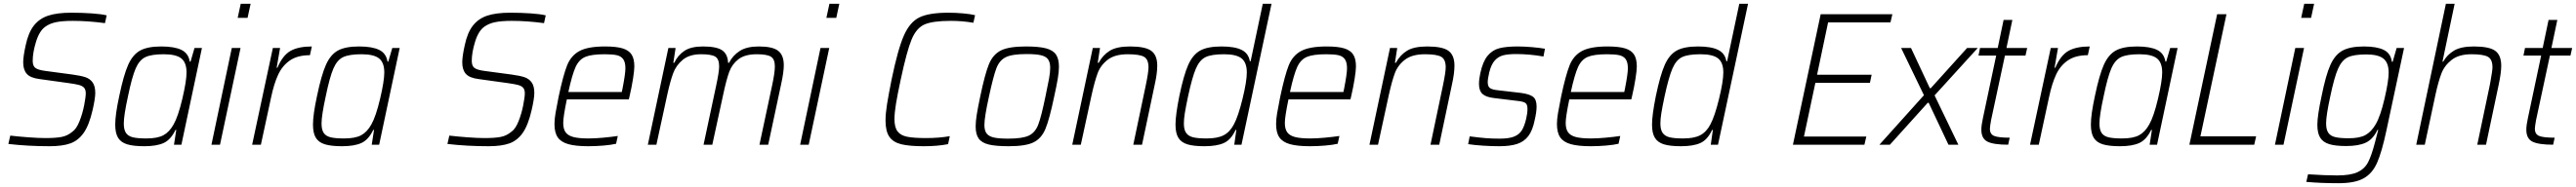

<svg xmlns="http://www.w3.org/2000/svg" viewBox="-20 -763 13547 986"><path d="M24 -4 34 -48Q76 -43 129.5 -39Q183 -35 219 -35Q273 -35 304 -41Q335 -47 360 -68Q382 -83 398 -123.5Q414 -164 422.5 -207.5Q431 -251 431 -271Q431 -290 422.5 -300Q414 -310 395.5 -315Q377 -320 340 -325L189 -346Q140 -352 121 -373.5Q102 -395 102 -434Q102 -466 115 -524Q129 -591 158 -628Q187 -665 233.5 -680.5Q280 -696 354 -696Q410 -696 461.5 -692.5Q513 -689 541 -682L532 -641Q442 -653 363 -653Q308 -653 274.5 -646Q241 -639 218 -622Q187 -600 169.5 -543Q152 -486 152 -442Q152 -415 166.5 -404.5Q181 -394 219 -389L361 -370Q405 -364 429 -356Q453 -348 467 -328.5Q481 -309 481 -273Q481 -244 467 -183Q449 -104 420.5 -63Q392 -22 350 -7Q308 8 241 8Q127 8 24 -4Z M586 -106Q586 -159 607 -256Q630 -367 654 -421Q678 -475 717 -496.5Q756 -518 828 -518Q897 -518 934 -500Q971 -482 978 -438H982L1003 -510H1042L934 0H895L907 -78H903Q878 -26 840.5 -9Q803 8 739 8Q682 8 649 -2Q616 -12 601 -36.5Q586 -61 586 -106ZM893 -107Q917 -149 939 -242.5Q961 -336 961 -381Q961 -433 933.5 -455Q906 -477 841 -477Q777 -477 745 -462Q713 -447 693.5 -402Q674 -357 653 -255Q631 -154 631 -112Q631 -79 642.5 -62Q654 -45 679 -39Q704 -33 750 -33Q808 -33 839.5 -50Q871 -67 893 -107Z M1230 -669 1246 -743H1298L1282 -669ZM1092 0 1199 -510H1245L1137 0Z M1415 -510H1453L1435 -406H1439Q1467 -472 1508.5 -495Q1550 -518 1620 -518L1610 -472Q1545 -472 1505 -444.5Q1465 -417 1443 -369.5Q1421 -322 1406 -251L1352 0H1306Z M1626 -106Q1626 -159 1647 -256Q1670 -367 1694 -421Q1718 -475 1757 -496.5Q1796 -518 1868 -518Q1937 -518 1974 -500Q2011 -482 2018 -438H2022L2043 -510H2082L1974 0H1935L1947 -78H1943Q1918 -26 1880.5 -9Q1843 8 1779 8Q1722 8 1689 -2Q1656 -12 1641 -36.5Q1626 -61 1626 -106ZM1933 -107Q1957 -149 1979 -242.5Q2001 -336 2001 -381Q2001 -433 1973.5 -455Q1946 -477 1881 -477Q1817 -477 1785 -462Q1753 -447 1733.5 -402Q1714 -357 1693 -255Q1671 -154 1671 -112Q1671 -79 1682.5 -62Q1694 -45 1719 -39Q1744 -33 1790 -33Q1848 -33 1879.5 -50Q1911 -67 1933 -107Z M2333 -4 2343 -48Q2385 -43 2438.5 -39Q2492 -35 2528 -35Q2582 -35 2613 -41Q2644 -47 2669 -68Q2691 -83 2707 -123.5Q2723 -164 2731.5 -207.5Q2740 -251 2740 -271Q2740 -290 2731.5 -300Q2723 -310 2704.5 -315Q2686 -320 2649 -325L2498 -346Q2449 -352 2430 -373.5Q2411 -395 2411 -434Q2411 -466 2424 -524Q2438 -591 2467 -628Q2496 -665 2542.5 -680.5Q2589 -696 2663 -696Q2719 -696 2770.5 -692.5Q2822 -689 2850 -682L2841 -641Q2751 -653 2672 -653Q2617 -653 2583.5 -646Q2550 -639 2527 -622Q2496 -600 2478.5 -543Q2461 -486 2461 -442Q2461 -415 2475.5 -404.5Q2490 -394 2528 -389L2670 -370Q2714 -364 2738 -356Q2762 -348 2776 -328.5Q2790 -309 2790 -273Q2790 -244 2776 -183Q2758 -104 2729.5 -63Q2701 -22 2659 -7Q2617 8 2550 8Q2436 8 2333 -4Z M2896 -109Q2896 -134 2901.5 -166.5Q2907 -199 2918 -254Q2942 -367 2962.5 -418.5Q2983 -470 3027.5 -494Q3072 -518 3162 -518Q3221 -518 3254 -508Q3287 -498 3301.5 -475.5Q3316 -453 3316 -413Q3316 -392 3309 -347.5Q3302 -303 3291 -256L3287 -239H2961Q2942 -147 2942 -115Q2942 -83 2954.5 -65.5Q2967 -48 2995.5 -40.5Q3024 -33 3075 -33Q3109 -33 3152 -37Q3195 -41 3229 -46L3220 -5Q3195 1 3154 4.5Q3113 8 3074 8Q3007 8 2968.5 -3Q2930 -14 2913 -39Q2896 -64 2896 -109ZM3250 -278 3254 -297Q3269 -374 3269 -403Q3269 -435 3257.5 -451Q3246 -467 3223.5 -472Q3201 -477 3160 -477Q3091 -477 3058 -463Q3025 -449 3007 -409.5Q2989 -370 2969 -278Z M3495 -510H3533L3521 -432H3526Q3545 -472 3579.5 -495Q3614 -518 3677 -518Q3748 -518 3777.5 -498Q3807 -478 3809 -432H3814Q3834 -471 3870.5 -494.5Q3907 -518 3971 -518Q4043 -518 4072.5 -495Q4102 -472 4102 -419Q4102 -383 4088 -319L4020 0H3974L4040 -310Q4055 -379 4055 -413Q4055 -451 4034.5 -464Q4014 -477 3960 -477Q3898 -477 3864 -451Q3830 -425 3815 -384Q3800 -343 3783 -263L3726 0H3680L3746 -310Q3762 -384 3762 -413Q3762 -452 3741.5 -464.5Q3721 -477 3667 -477Q3606 -477 3570.5 -447.5Q3535 -418 3519.5 -375Q3504 -332 3489 -263L3432 0H3387Z M4326 -669 4342 -743H4394L4378 -669ZM4188 0 4295 -510H4341L4233 0Z M4637 -128Q4637 -164 4645 -214Q4653 -264 4669 -344Q4702 -504 4733.5 -575.5Q4765 -647 4815.5 -671.5Q4866 -696 4968 -696Q5005 -696 5044.5 -692.5Q5084 -689 5108 -683L5099 -643Q5041 -653 4981 -653Q4885 -653 4842 -634Q4799 -615 4774 -554.5Q4749 -494 4717 -344Q4700 -265 4692 -216Q4684 -167 4684 -135Q4684 -92 4700 -70.5Q4716 -49 4750.5 -42Q4785 -35 4850 -35Q4918 -35 4975 -45L4966 -3Q4911 8 4838 8Q4762 8 4719.5 -2.5Q4677 -13 4657 -42Q4637 -71 4637 -128Z M5111 -96Q5111 -122 5116.5 -157Q5122 -192 5135 -254Q5160 -374 5181 -425Q5202 -476 5244 -497Q5286 -518 5375 -518Q5442 -518 5479.5 -508.5Q5517 -499 5533 -476Q5549 -453 5549 -411Q5549 -385 5543 -349Q5537 -313 5524 -254Q5499 -134 5478 -83.5Q5457 -33 5415.5 -12.5Q5374 8 5285 8Q5217 8 5180 -1Q5143 -10 5127 -32.5Q5111 -55 5111 -96ZM5478 -254Q5491 -315 5497 -348.5Q5503 -382 5503 -405Q5503 -435 5491.5 -450.5Q5480 -466 5453.5 -472Q5427 -478 5378 -478Q5303 -478 5269.5 -461.5Q5236 -445 5220 -403Q5204 -361 5181 -254Q5157 -145 5157 -104Q5157 -75 5168.5 -59.5Q5180 -44 5206.5 -38Q5233 -32 5282 -32Q5357 -32 5390.5 -48Q5424 -64 5440 -105.5Q5456 -147 5478 -254Z M5727 -510H5765L5753 -432H5758Q5780 -473 5816.5 -495.5Q5853 -518 5923 -518Q6003 -518 6034.5 -495Q6066 -472 6066 -417Q6066 -376 6053 -318L5986 0H5940L6005 -310Q6020 -382 6020 -408Q6020 -450 5996.5 -463.5Q5973 -477 5911 -477Q5843 -477 5805.5 -448Q5768 -419 5752.5 -377Q5737 -335 5721 -263L5664 0H5619Z M6162 -106Q6162 -156 6182 -256Q6205 -367 6229 -421Q6253 -475 6292 -496.5Q6331 -518 6404 -518Q6473 -518 6509.5 -500Q6546 -482 6553 -440H6557L6621 -743H6667L6509 0H6471L6482 -78H6478Q6454 -26 6416.5 -9Q6379 8 6314 8Q6257 8 6224.5 -2Q6192 -12 6177 -36.5Q6162 -61 6162 -106ZM6469 -107Q6492 -150 6514.5 -242Q6537 -334 6537 -381Q6537 -433 6509.5 -455Q6482 -477 6417 -477Q6352 -477 6320.5 -462Q6289 -447 6269.5 -402Q6250 -357 6228 -255Q6216 -198 6211 -166.5Q6206 -135 6206 -112Q6206 -79 6218 -62Q6230 -45 6255 -39Q6280 -33 6326 -33Q6383 -33 6415.5 -50Q6448 -67 6469 -107Z M6691 -109Q6691 -134 6696.5 -166.5Q6702 -199 6713 -254Q6737 -367 6757.5 -418.5Q6778 -470 6822.5 -494Q6867 -518 6957 -518Q7016 -518 7049 -508Q7082 -498 7096.5 -475.5Q7111 -453 7111 -413Q7111 -392 7104 -347.5Q7097 -303 7086 -256L7082 -239H6756Q6737 -147 6737 -115Q6737 -83 6749.5 -65.5Q6762 -48 6790.5 -40.5Q6819 -33 6870 -33Q6904 -33 6947 -37Q6990 -41 7024 -46L7015 -5Q6990 1 6949 4.5Q6908 8 6869 8Q6802 8 6763.5 -3Q6725 -14 6708 -39Q6691 -64 6691 -109ZM7045 -278 7049 -297Q7064 -374 7064 -403Q7064 -435 7052.5 -451Q7041 -467 7018.5 -472Q6996 -477 6955 -477Q6886 -477 6853 -463Q6820 -449 6802 -409.5Q6784 -370 6764 -278Z M7290 -510H7328L7316 -432H7321Q7343 -473 7379.5 -495.5Q7416 -518 7486 -518Q7566 -518 7597.5 -495Q7629 -472 7629 -417Q7629 -376 7616 -318L7549 0H7503L7568 -310Q7583 -382 7583 -408Q7583 -450 7559.5 -463.5Q7536 -477 7474 -477Q7406 -477 7368.5 -448Q7331 -419 7315.5 -377Q7300 -335 7284 -263L7227 0H7182Z M7701 -3 7709 -44Q7763 -37 7795 -34.5Q7827 -32 7868 -32Q7916 -32 7943 -43Q7970 -54 7983.5 -76Q7997 -98 8006 -136Q8013 -165 8013 -189Q8013 -213 8001.5 -220.5Q7990 -228 7960 -231L7837 -246Q7794 -251 7776 -268Q7758 -285 7758 -320Q7758 -346 7765 -377Q7778 -438 7803 -468.5Q7828 -499 7864.5 -508.5Q7901 -518 7961 -518Q7996 -518 8036.5 -514.5Q8077 -511 8105 -506L8097 -465Q8024 -478 7953 -478Q7912 -478 7886 -471.5Q7860 -465 7841 -444Q7822 -423 7812 -381Q7804 -347 7804 -330Q7804 -307 7816 -298.5Q7828 -290 7859 -287L7979 -273Q8024 -267 8042.5 -252.5Q8061 -238 8061 -201Q8061 -173 8051 -130Q8040 -75 8017.5 -45.5Q7995 -16 7958.5 -4Q7922 8 7864 8Q7825 8 7779 5Q7733 2 7701 -3Z M8168 -109Q8168 -134 8173.5 -166.5Q8179 -199 8190 -254Q8214 -367 8234.5 -418.5Q8255 -470 8299.5 -494Q8344 -518 8434 -518Q8493 -518 8526 -508Q8559 -498 8573.5 -475.5Q8588 -453 8588 -413Q8588 -392 8581 -347.5Q8574 -303 8563 -256L8559 -239H8233Q8214 -147 8214 -115Q8214 -83 8226.5 -65.5Q8239 -48 8267.5 -40.5Q8296 -33 8347 -33Q8381 -33 8424 -37Q8467 -41 8501 -46L8492 -5Q8467 1 8426 4.5Q8385 8 8346 8Q8279 8 8240.5 -3Q8202 -14 8185 -39Q8168 -64 8168 -109ZM8522 -278 8526 -297Q8541 -374 8541 -403Q8541 -435 8529.5 -451Q8518 -467 8495.5 -472Q8473 -477 8432 -477Q8363 -477 8330 -463Q8297 -449 8279 -409.5Q8261 -370 8241 -278Z M8668 -106Q8668 -156 8688 -256Q8711 -367 8735 -421Q8759 -475 8798 -496.5Q8837 -518 8910 -518Q8979 -518 9015.5 -500Q9052 -482 9059 -440H9063L9127 -743H9173L9015 0H8977L8988 -78H8984Q8960 -26 8922.5 -9Q8885 8 8820 8Q8763 8 8730.5 -2Q8698 -12 8683 -36.5Q8668 -61 8668 -106ZM8975 -107Q8998 -150 9020.5 -242Q9043 -334 9043 -381Q9043 -433 9015.5 -455Q8988 -477 8923 -477Q8858 -477 8826.5 -462Q8795 -447 8775.5 -402Q8756 -357 8734 -255Q8722 -198 8717 -166.5Q8712 -135 8712 -112Q8712 -79 8724 -62Q8736 -45 8761 -39Q8786 -33 8832 -33Q8889 -33 8921.5 -50Q8954 -67 8975 -107Z M9409 0 9555 -688H9932L9922 -645H9594L9536 -369H9823L9814 -326H9527L9467 -43H9795L9785 0Z M9864 0 10098 -261 9978 -510H10030L10129 -298H10134L10325 -510H10381L10154 -260L10279 0H10227L10123 -221H10118L9919 0Z M10400 -79Q10400 -103 10408 -139L10478 -470H10385L10393 -510H10486L10517 -658H10563L10532 -510H10641L10632 -470H10524L10451 -129Q10445 -95 10445 -84Q10445 -55 10468 -46Q10491 -37 10549 -37L10541 0Q10465 0 10432.5 -16Q10400 -32 10400 -79Z M10765 -510H10803L10785 -406H10789Q10817 -472 10858.5 -495Q10900 -518 10970 -518L10960 -472Q10895 -472 10855 -444.5Q10815 -417 10793 -369.5Q10771 -322 10756 -251L10702 0H10656Z M10976 -106Q10976 -159 10997 -256Q11020 -367 11044 -421Q11068 -475 11107 -496.5Q11146 -518 11218 -518Q11287 -518 11324 -500Q11361 -482 11368 -438H11372L11393 -510H11432L11324 0H11285L11297 -78H11293Q11268 -26 11230.5 -9Q11193 8 11129 8Q11072 8 11039 -2Q11006 -12 10991 -36.5Q10976 -61 10976 -106ZM11283 -107Q11307 -149 11329 -242.5Q11351 -336 11351 -381Q11351 -433 11323.5 -455Q11296 -477 11231 -477Q11167 -477 11135 -462Q11103 -447 11083.5 -402Q11064 -357 11043 -255Q11021 -154 11021 -112Q11021 -79 11032.5 -62Q11044 -45 11069 -39Q11094 -33 11140 -33Q11198 -33 11229.5 -50Q11261 -67 11283 -107Z M11494 0 11640 -688H11689L11552 -44H11845L11835 0Z M12082 -669 12098 -743H12150L12134 -669ZM11944 0 12051 -510H12097L11989 0Z M12109 196 12118 156Q12210 162 12271 162Q12342 162 12379 144.5Q12416 127 12434 92Q12452 57 12470 -12Q12485 -69 12487 -78H12483Q12460 -29 12422 -11Q12384 7 12318 7Q12262 7 12229.5 -3Q12197 -13 12182 -37Q12167 -61 12167 -105Q12167 -153 12189 -255Q12211 -366 12235.5 -420.5Q12260 -475 12300 -496.5Q12340 -518 12412 -518Q12479 -518 12516 -500Q12553 -482 12559 -437H12563L12584 -510H12623L12530 -74Q12506 39 12481 95.5Q12456 152 12410 177.5Q12364 203 12278 203Q12184 203 12109 196ZM12474 -108Q12499 -151 12520.5 -243.5Q12542 -336 12542 -380Q12542 -432 12514.5 -454Q12487 -476 12424 -476Q12359 -476 12327.5 -461Q12296 -446 12276 -401Q12256 -356 12235 -255Q12213 -154 12213 -113Q12213 -80 12224.5 -63Q12236 -46 12261 -40Q12286 -34 12332 -34Q12389 -34 12420 -51Q12451 -68 12474 -108Z M12843 -743H12889L12825 -438H12829Q12849 -474 12885.5 -496Q12922 -518 12990 -518Q13071 -518 13102.5 -495Q13134 -472 13134 -416Q13134 -380 13121 -318L13054 0H13008L13073 -310L13077 -331Q13088 -392 13088 -408Q13088 -450 13064 -463.5Q13040 -477 12978 -477Q12911 -477 12873 -447Q12835 -417 12819 -374.5Q12803 -332 12788 -263L12732 0H12687Z M13266 -79Q13266 -103 13274 -139L13344 -470H13251L13259 -510H13352L13383 -658H13429L13398 -510H13507L13498 -470H13390L13317 -129Q13311 -95 13311 -84Q13311 -55 13334 -46Q13357 -37 13415 -37L13407 0Q13331 0 13298.5 -16Q13266 -32 13266 -79Z"/></svg>

Font: Saira Semi Condensed ExtraLight
Style: Italic
Weight: 200
Width: 4
Italic angle: -12°
Designer: Hector Gatti with collaboration of the Omnibus-Type team
Foundry: Omnibus-Type
Version: Version 1.001; ttfautohint (v1.8)